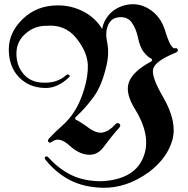

<svg xmlns="http://www.w3.org/2000/svg" viewBox="-20 -742 897 918"><path d="M185.5 -346.7Q251.5 -343.8 294.4 -380.9Q302.7 -389.2 310.1 -384Q317.4 -378.9 310.1 -372.6Q255.4 -319.8 195.3 -321.3Q119.1 -322.8 70.8 -372.8Q22.5 -422.9 22 -504.9Q22 -586.9 89.1 -651.6Q156.2 -716.3 256.8 -716.3Q322.8 -716.3 379.6 -686.5Q436.5 -656.7 468.3 -603.5Q475.1 -642.6 502.9 -673.6Q530.8 -704.6 576.7 -716.8Q639.2 -732.9 693.6 -698.5Q748 -664.1 768.6 -598.1Q795.9 -507.8 815.9 -511.2Q827.6 -513.7 830.3 -504.2Q833 -494.6 815.4 -488.3Q723.1 -450.2 712.6 -413.3Q702.1 -376.5 760.7 -276.4Q828.1 -159.2 804.2 -73Q780.3 13.2 693.8 79.6Q639.6 119.1 583.3 138.2Q526.9 157.2 470.2 155.8Q379.9 153.3 313.5 118.7Q247.1 84 196.8 21Q190.4 12.7 197.3 7.6Q204.1 2.4 211.9 11.2Q262.7 66.9 322.8 95.7Q382.8 124.5 464.4 124.5Q617.7 117.2 662.8 15.6Q708 -85.9 626 -219.2Q577.1 -297.4 596.7 -349.6Q616.2 -401.9 702.6 -447.8Q707 -451.2 707 -455.1Q707 -459 702.6 -461.9Q685.1 -470.7 667 -493.4Q648.9 -516.1 638.7 -566.4Q629.9 -606.4 609.1 -635.3Q588.4 -664.1 545.9 -659.2Q511.2 -654.8 497.1 -622.3Q482.9 -589.8 490.7 -548.3Q503.4 -492.2 490.2 -433.6Q468.3 -334 427.5 -278.3Q386.7 -222.7 341.8 -182.1Q339.4 -179.7 339.4 -174.8Q339.8 -169.9 344.2 -168.9Q360.8 -161.6 393.6 -138.2Q439.9 -101.6 471.7 -108.6Q503.4 -115.7 530.3 -146.5Q540.5 -157.7 550 -151.1Q559.6 -144.5 551.3 -132.8Q525.4 -103.5 507.1 -80.6Q488.8 -57.6 476.1 -40Q446.8 1 401.6 -2.2Q356.4 -5.4 312 -46.4Q262.7 -91.3 228.5 -64Q217.8 -56.2 211.4 -63.5Q205.1 -70.8 216.3 -82Q244.6 -112.3 276.6 -140.4Q308.6 -168.5 332 -203.6Q363.3 -251 382.6 -315.7Q401.9 -380.4 399.9 -433.1Q396.5 -495.6 343.8 -560.8Q291 -626 202.6 -618.7Q146 -619.6 102.3 -581.5Q58.6 -543.5 58.6 -486.3Q58.1 -429.2 91.8 -388.9Q125.5 -348.6 185.5 -346.7Z"/></svg>

Font: Bertholdr Mainzer Fraktur
Style: Regular
Weight: 400
Designer: Peter Wiegel, original typeface by Carl Albert Fahrenwaldt 1901
Foundry: Peter Wiegel
Version: Version 1.000 2010 initial release